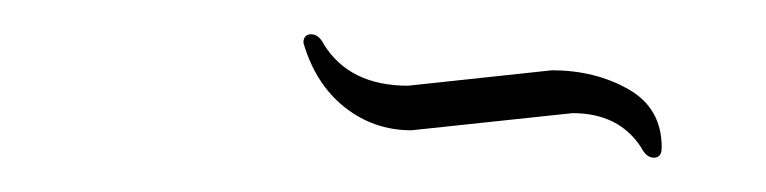

<svg xmlns="http://www.w3.org/2000/svg" viewBox="-20 -160 447 112"><path d="M314 -94 220 -84Q198 -84 181 -97.5Q164 -111 157 -135Q157 -140 161.5 -140Q166 -140 169 -134Q184 -110 218 -110L302 -119Q327 -119 346.5 -108Q366 -97 366 -74Q366 -68 361.5 -68Q357 -68 354 -74Q341 -94 314 -94Z"/></svg>

Font: Mrs Saint Delafield
Style: Regular
Weight: 400
Designer: Alejandro Paul
Foundry: Alejandro Paul
Version: Version 1.001